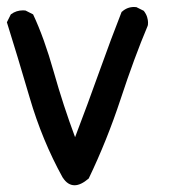

<svg xmlns="http://www.w3.org/2000/svg" viewBox="-20 -366 540 558"><path d="M46.9 -335.9Q49.8 -335.9 54.2 -335.4L76.2 -324.2Q108.4 -255.9 136.2 -157.2Q164.1 -58.6 198.2 32.7Q234.4 -62 269 -158.9Q303.7 -255.9 333.5 -331.5L334.5 -332Q349.6 -345.7 369.6 -345.7Q372.6 -345.7 376.5 -345.2L397.9 -334.5Q405.3 -324.7 407.7 -315.9Q410.2 -307.1 410.2 -301.3Q410.2 -292.5 409.2 -291Q370.1 -198.2 330.6 -78.1Q291 42 237.8 152.8Q214.8 172.4 196.8 172.4Q176.8 172.4 162.6 150.4Q162.6 150.4 162.1 149.9Q102.5 42 66.2 -82.3Q29.8 -206.5 0 -301.3L11.2 -323.7L12.2 -324.7Q27.3 -335.9 46.9 -335.9Z"/></svg>

Font: Bakudai
Style: Medium
Weight: 500
Version: Version 1.48